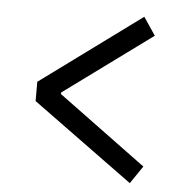

<svg xmlns="http://www.w3.org/2000/svg" viewBox="-48 -689 695 715"><g transform="rotate(5 300.0 -331.0)"><path d="M463 -642 508 -575 179 -334V-328L508 -86L463 -20L87 -294V-366Z"/></g></svg>

Font: Moralerspace Krypton JPDOC
Style: Regular
Weight: 400
Version: v0.0.6; ttfautohint (v1.8.4.7-5d5b-dirty) -l 6 -r 45 -G 200 